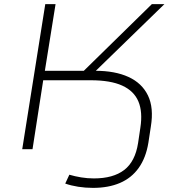

<svg xmlns="http://www.w3.org/2000/svg" viewBox="-20 -725 852 933"><path d="M432 188Q395 188 360 182.5Q325 177 297 167L317 124Q344 132 374.5 137Q405 142 436 142Q530 142 583.5 101Q637 60 651 -30L662 -104Q674 -181 652.5 -232Q631 -283 574 -309Q517 -335 421 -335H190L138 0H88L200 -705H250L198 -381H400L372 -366L718 -705H779L424 -360L443 -381Q539 -381 604.5 -351Q670 -321 699 -261Q728 -201 713 -110L701 -31Q689 42 654 91Q619 140 563 164Q507 188 432 188Z"/></svg>

Font: Nunito Sans 10pt Expanded ExtraLight
Style: Italic
Weight: 250
Width: 7
Italic angle: -9°
Designer: Vernon Adams
Foundry: Vernon Adams
Version: Version 3.101;gftools[0.9.27]